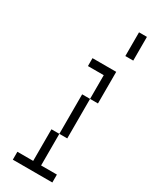

<svg xmlns="http://www.w3.org/2000/svg" viewBox="-241 -1001 833 1052"><g transform="rotate(30 175.0 -475.0)"><path d="M250 -500H200V-250H250ZM50 0H300V-50H200V-250H150V-50H50ZM150 -650H250V-500H300V-700H150ZM300 -800H350V-950H300Z"/></g></svg>

Font: LS-VG5000 Light Shifted
Style: Regular
Weight: 400
Designer: Justin Bihan, 2021
Foundry: Justin Bihan, 2021
Version: Version 1.000;Glyphs 3.1.2 (3151)